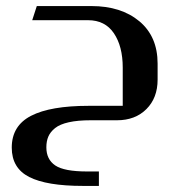

<svg xmlns="http://www.w3.org/2000/svg" viewBox="-20 -399 583 637"><path d="M368.2 0H280.8Q237.8 0 208.3 6.6Q178.7 13.2 162.8 25.9Q147 38.6 140.4 54Q133.8 69.3 133.8 89.8Q133.8 129.9 163.3 149.9Q192.9 169.9 269 169.9H308.1V217.8H254.9Q134.8 217.8 76.9 188.2Q19 158.7 19 90.8Q19 18.1 83.3 -14.9Q147.5 -47.9 273.9 -47.9H387.2V-174.8Q387.2 -245.1 357.9 -288.6Q328.6 -332 272 -332H86.9L102.1 -378.9H283.2Q381.8 -378.9 442.4 -328.4Q502.9 -277.8 502.9 -188V-134.8Q502.9 -74.2 465.8 -37.1Q428.7 0 368.2 0Z"/></svg>

Font: Wesal
Style: Regular
Weight: 500
Designer: Ahmed zaza
Foundry: Ahmed zaza
Version: Version 2.01